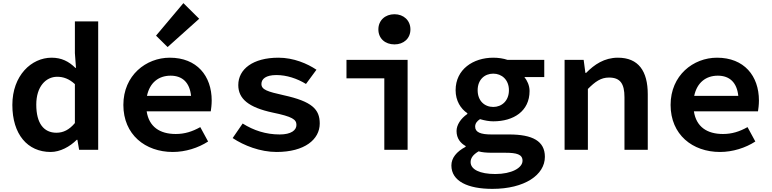

<svg xmlns="http://www.w3.org/2000/svg" viewBox="-20 -958 4940 1228"><path d="M59 -287C59 -99 156 14 304 14C365 14 427 -20 471 -64H475L486 0H608V-821H459V-618L466 -524H462C420 -565 374 -589 310 -589C181 -589 59 -475 59 -287ZM459 -171C423 -128 385 -109 341 -109C260 -109 212 -169 212 -289C212 -404 273 -467 346 -467C385 -467 422 -454 459 -420Z M1254 -838 1153 -938 978 -730 1052 -657ZM1334 -315C1334 -473 1239 -589 1066 -589C914 -589 769 -476 769 -287C769 -97 909 14 1085 14C1166 14 1248 -12 1311 -53L1261 -145C1209 -116 1161 -101 1104 -101C1002 -101 933 -147 918 -246H1328C1330 -259 1334 -287 1334 -315ZM1071 -474C1147 -474 1193 -430 1202 -345H920C938 -430 995 -474 1071 -474Z M1468 -75C1540 -27 1644 14 1749 14C1928 14 2025 -66 2025 -168C2025 -259 1976 -309 1794 -349C1691 -372 1652 -384 1652 -421C1652 -453 1680 -478 1748 -478C1813 -478 1880 -456 1937 -421L2004 -512C1946 -551 1858 -589 1761 -589C1598 -589 1504 -516 1504 -414C1504 -326 1570 -271 1724 -238C1850 -212 1876 -194 1876 -159C1876 -125 1842 -98 1769 -98C1680 -98 1602 -124 1532 -168Z M2400 -770C2400 -712 2443 -674 2503 -674C2562 -674 2605 -712 2605 -770C2605 -827 2562 -867 2503 -867C2443 -867 2400 -827 2400 -770ZM2438 -457V0H2587V-575H2196V-457Z M2867 100C2867 202 2974 250 3129 250C3335 250 3465 161 3465 45C3465 -56 3386 -98 3236 -98H3123C3054 -98 3019 -112 3019 -148C3019 -168 3030 -183 3050 -196C3081 -187 3109 -182 3135 -182C3265 -182 3367 -247 3367 -376C3367 -412 3351 -444 3334 -465H3461V-575H3226C3200 -584 3168 -589 3135 -589C3007 -589 2894 -515 2894 -381C2894 -313 2927 -262 2969 -234V-229C2927 -200 2900 -159 2900 -120C2900 -72 2926 -42 2958 -24V-19C2899 12 2867 53 2867 100ZM3235 -381C3235 -313 3189 -274 3135 -274C3079 -274 3035 -313 3035 -381C3035 -448 3079 -487 3135 -487C3189 -487 3235 -448 3235 -381ZM3322 70C3322 116 3252 155 3148 155C3049 155 2990 126 2990 79C2990 54 3004 32 3041 10C3062 16 3089 19 3128 19H3212C3284 19 3322 29 3322 70Z M3591 -575V0H3740V-389C3787 -436 3823 -462 3875 -462C3947 -462 3974 -423 3974 -336V0H4123V-355C4123 -503 4064 -589 3932 -589C3845 -589 3781 -545 3729 -492H3724L3713 -575Z M4834 -315C4834 -473 4739 -589 4566 -589C4414 -589 4269 -476 4269 -287C4269 -97 4409 14 4585 14C4666 14 4748 -12 4811 -53L4761 -145C4709 -116 4661 -101 4604 -101C4502 -101 4433 -147 4418 -246H4828C4830 -259 4834 -287 4834 -315ZM4571 -474C4647 -474 4693 -430 4702 -345H4420C4438 -430 4495 -474 4571 -474Z"/></svg>

Font: Kawkab Mono
Style: Bold
Weight: 700
Monospace: yes
Designer: Abdullah Arif
Foundry: Abdullah Arif
Version: Version 1.000;PS 000.500;hotconv 1.0.88;makeotf.lib2.5.64775